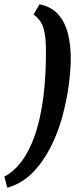

<svg xmlns="http://www.w3.org/2000/svg" viewBox="-96 -719 366 890"><path d="M-76 100Q-35 78 -3.5 39Q28 0 51 -54Q74 -108 88.5 -174Q103 -240 110 -316Q117 -392 117 -474Q117 -513 114.5 -540.5Q112 -568 106 -587.5Q100 -607 89 -622.5Q78 -638 60 -652L87 -699Q143 -688 174.5 -651.5Q206 -615 219 -562.5Q232 -510 232 -450Q232 -394 222.5 -323Q213 -252 192.5 -177Q172 -102 137.5 -34.5Q103 33 54 82.5Q5 132 -62 151Z"/></svg>

Font: Faustina VF Beta
Style: Italic
Weight: 400
Italic angle: -8°
Designer: Alfonso Garcia
Foundry: Omnibus-Type
Version: Version 1.006